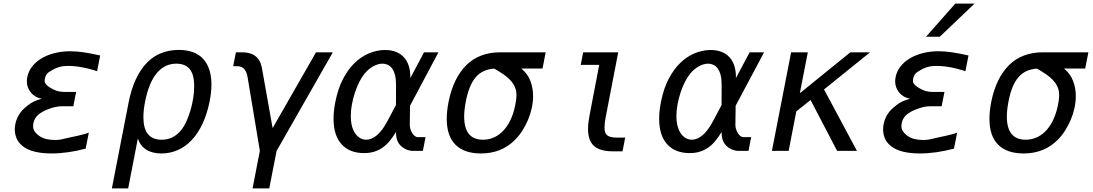

<svg xmlns="http://www.w3.org/2000/svg" viewBox="-20 -837 6061 1065"><path d="M265.6 14.2Q212.4 14.2 171.1 3.9Q129.9 -6.3 103 -28.8Q81.1 -47.4 71.5 -70.8Q62 -94.2 62 -119.1Q62 -136.2 65.9 -153.1Q69.8 -169.9 77.1 -185.5Q84.5 -201.2 94.7 -214.6Q105 -228 117.2 -238.3L134.8 -252.9Q167.5 -279.3 211.9 -289.1Q205.1 -290.5 196.8 -293.2Q188.5 -295.9 182.6 -298.8Q174.8 -302.7 165.3 -310.1Q155.8 -317.4 147.7 -328.4Q139.6 -339.4 134.3 -353.8Q128.9 -368.2 128.9 -386.2Q128.9 -391.1 129.4 -396Q129.9 -400.9 130.9 -406.2Q136.2 -438.5 156.5 -465.6Q176.8 -492.7 208.3 -512Q239.7 -531.2 281 -542Q322.3 -552.7 369.6 -552.7Q403.8 -552.7 443.8 -546.9Q483.9 -541 535.6 -529.3L518.6 -441.9Q495.6 -449.7 472.4 -455.6Q449.2 -461.4 427.7 -465.1Q406.2 -468.8 387.5 -470.2Q368.7 -471.7 355 -471.2L339.8 -470.7Q321.3 -469.7 302.5 -463.4Q283.7 -457 270 -448.7L248.5 -435.1Q240.2 -428.2 235.8 -420.4Q231.4 -412.6 229 -400.9Q227.5 -394 227.5 -388.2Q227.5 -379.9 232.9 -372.1Q238.3 -364.3 253.9 -353.5Q272.5 -340.8 292.5 -334Q312.5 -327.1 340.3 -327.1H402.3L386.7 -247.6H325.2Q298.3 -247.6 268.8 -238.8Q239.3 -230 215.8 -216.8Q192.4 -203.6 180.9 -188.5Q169.4 -173.3 166 -156.7Q165 -153.8 164.3 -147.7Q163.6 -141.6 163.6 -135.7Q163.6 -109.9 191.9 -87.4Q193.8 -86.4 195.3 -85Q196.8 -83.5 198.7 -82.5Q214.4 -71.3 236.6 -65.9Q258.8 -60.5 285.2 -60.5Q294.9 -60.5 301.8 -61.3Q308.6 -62 316.4 -63L378.9 -77.1L386.2 -78.6Q396 -80.6 408.2 -83.3Q420.4 -85.9 432.6 -89.1Q444.8 -92.3 455.3 -95.2Q465.8 -98.1 472.7 -101.1L455.1 -12.7Q406.7 0.5 358.4 7.3Q310.1 14.2 265.6 14.2Z M692.4 -263.7Q707.5 -341.8 733.9 -397.9Q760.3 -454.1 795.9 -490Q831.5 -525.9 875.7 -543Q919.9 -560.1 970.7 -560.1Q1062 -560.1 1107.4 -509.8Q1152.8 -459.5 1152.8 -368.2Q1152.8 -346.2 1150.1 -321.8Q1147.5 -297.4 1142.1 -271Q1127.9 -202.6 1102.8 -149.4Q1077.6 -96.2 1043.2 -59.8Q1008.8 -23.4 966.3 -4.6Q923.8 14.2 875.5 14.2Q824.2 14.2 791.3 -6.8Q758.3 -27.8 744.6 -68.8L690.9 208H600.6ZM876.5 -62Q911.1 -62 938 -76.2Q964.8 -90.3 984.9 -115.2Q1001 -135.3 1014.2 -164.3Q1027.3 -193.4 1036.9 -226.1Q1046.4 -258.8 1051.8 -293Q1057.1 -327.1 1057.1 -357.9Q1057.1 -379.4 1054.4 -397.9Q1051.8 -416.5 1045.9 -430.7Q1034.7 -458 1012.5 -470.9Q990.2 -483.9 958 -483.9Q894 -483.9 849.9 -431.6Q805.7 -379.4 784.7 -272.9Q779.8 -248.5 777.6 -227.1Q775.4 -205.6 775.4 -187Q775.4 -124 800.8 -93Q826.2 -62 876.5 -62Z M1421.4 0 1353.5 -408.2Q1343.3 -469.7 1297.4 -469.7H1273.4L1288.6 -546.9H1322.8Q1417 -546.9 1432.6 -460.9L1492.2 -126.5L1732.9 -546.9H1826.2L1514.2 0L1473.6 208H1380.9Z M1999.5 12.2Q1918.9 12.2 1874.5 -36.9Q1830.1 -85.9 1830.1 -179.2Q1830.1 -221.7 1840.3 -272.9Q1855 -346.2 1883.1 -399.7Q1911.1 -453.1 1947.3 -488Q1983.4 -522.9 2025.1 -540.5Q2066.9 -558.1 2108.9 -559.6H2117.2Q2150.4 -559.6 2176.8 -549.1Q2203.1 -538.6 2220.9 -518.8Q2238.8 -499 2247.8 -470Q2256.8 -440.9 2255.9 -403.8L2332 -546.9H2412.1L2254.4 -250.5L2252.9 -143.6Q2252.9 -131.8 2256.8 -119.9Q2260.7 -107.9 2266.8 -98.1Q2272.9 -88.4 2281 -82.3Q2289.1 -76.2 2296.9 -76.2H2340.3L2325.7 0H2271.5Q2248.5 0 2226.8 -11.2Q2205.1 -22.5 2192.4 -41Q2184.6 -51.8 2180.7 -66.7Q2176.8 -81.5 2176.3 -104.5Q2161.6 -81.1 2145.3 -59.8Q2128.9 -38.6 2107.9 -22.5Q2086.9 -6.3 2060.3 2.9Q2033.7 12.2 1999.5 12.2ZM2011.7 -62Q2041 -62 2070.8 -86.9Q2100.6 -111.8 2129.4 -166L2176.3 -254.4L2176.8 -367.2Q2176.8 -398.9 2170.9 -421.1Q2165 -443.4 2154.8 -457.3Q2144.5 -471.2 2130.9 -477.5Q2117.2 -483.9 2102.1 -483.9Q2076.7 -483.9 2050 -469Q2023.4 -454.1 2002.9 -429.2Q1987.3 -410.6 1973.4 -383.3Q1959.5 -356 1949 -324.2Q1938.5 -292.5 1932.1 -258.5Q1925.8 -224.6 1925.8 -193.4Q1925.8 -171.4 1929.2 -151.1Q1932.6 -130.9 1940.4 -114.3Q1951.7 -89.8 1970.2 -75.9Q1988.8 -62 2011.7 -62Z M2647.9 14.2Q2555.2 14.2 2506.6 -34.2Q2458 -82.5 2458 -177.7Q2458 -220.7 2468.3 -272.9Q2495.1 -404.8 2566.9 -475.8Q2638.7 -546.9 2755.4 -546.9H3006.8L2989.3 -457H2871.6Q2906.7 -428.2 2921.9 -388.4Q2937 -348.6 2937 -303.7Q2937 -270.5 2929.4 -236.6Q2921.9 -202.6 2908.2 -170.7Q2894.5 -138.7 2876 -110.1Q2857.4 -81.5 2835 -59.6Q2760.3 14.2 2647.9 14.2ZM2659.2 -62Q2694.3 -62 2724.6 -76.9Q2754.9 -91.8 2778.3 -119.4Q2801.8 -147 2817.9 -186Q2834 -225.1 2841.3 -272.9Q2842.8 -282.7 2843.8 -291.7Q2844.7 -300.8 2844.7 -309.6Q2844.7 -324.7 2841.3 -338.9Q2837.9 -353 2829.8 -366.9Q2821.8 -380.9 2808.1 -395Q2794.4 -409.2 2773.9 -423.8Q2758.8 -434.6 2745.8 -442.1Q2732.9 -449.7 2721.2 -456.5Q2688.5 -454.1 2663.1 -442.4Q2637.7 -430.7 2618.4 -408Q2599.1 -385.3 2585.7 -351.8Q2572.3 -318.4 2563.5 -272.9Q2554.7 -226.6 2554.7 -190.4Q2554.7 -62 2659.2 -62Z M3379.4 2.4Q3308.6 2.4 3275.1 -27.3Q3241.7 -57.1 3241.7 -121.6Q3241.7 -152.8 3250 -195.8L3303.7 -477.1H3201.2L3214.8 -546.9H3409.2L3340.3 -190.4Q3333 -152.8 3333 -129.4Q3333 -113.3 3336.9 -102.5Q3340.8 -91.8 3349.4 -85.4Q3357.9 -79.1 3371.6 -76.4Q3385.3 -73.7 3404.8 -73.7H3447.8L3433.1 2.4H3379.4Z M3805.7 12.2Q3725.1 12.2 3680.7 -36.9Q3636.2 -85.9 3636.2 -179.2Q3636.2 -221.7 3646.5 -272.9Q3661.1 -346.2 3689.2 -399.7Q3717.3 -453.1 3753.4 -488Q3789.6 -522.9 3831.3 -540.5Q3873 -558.1 3915 -559.6H3923.3Q3956.5 -559.6 3982.9 -549.1Q4009.3 -538.6 4027.1 -518.8Q4044.9 -499 4054 -470Q4063 -440.9 4062 -403.8L4138.2 -546.9H4218.3L4060.5 -250.5L4059.1 -143.6Q4059.1 -131.8 4063 -119.9Q4066.9 -107.9 4073 -98.1Q4079.1 -88.4 4087.2 -82.3Q4095.2 -76.2 4103 -76.2H4146.5L4131.8 0H4077.6Q4054.7 0 4033 -11.2Q4011.2 -22.5 3998.5 -41Q3990.7 -51.8 3986.8 -66.7Q3982.9 -81.5 3982.4 -104.5Q3967.8 -81.1 3951.4 -59.8Q3935.1 -38.6 3914.1 -22.5Q3893.1 -6.3 3866.5 2.9Q3839.8 12.2 3805.7 12.2ZM3817.9 -62Q3847.2 -62 3877 -86.9Q3906.7 -111.8 3935.5 -166L3982.4 -254.4L3982.9 -367.2Q3982.9 -398.9 3977.1 -421.1Q3971.2 -443.4 3960.9 -457.3Q3950.7 -471.2 3937 -477.5Q3923.3 -483.9 3908.2 -483.9Q3882.8 -483.9 3856.2 -469Q3829.6 -454.1 3809.1 -429.2Q3793.5 -410.6 3779.5 -383.3Q3765.6 -356 3755.1 -324.2Q3744.6 -292.5 3738.3 -258.5Q3731.9 -224.6 3731.9 -193.4Q3731.9 -171.4 3735.4 -151.1Q3738.8 -130.9 3746.6 -114.3Q3757.8 -89.8 3776.4 -75.9Q3794.9 -62 3817.9 -62Z M4368.2 -546.9H4460.9L4416.5 -319.8L4696.8 -546.9H4806.2L4550.8 -340.8L4733.4 0H4623.5L4476.1 -282.2L4397 -219.2L4354.5 0H4261.7Z M5278.8 -816.9H5385.7L5192.9 -633.3H5116.7ZM5082 14.2Q5028.8 14.2 4987.5 3.9Q4946.3 -6.3 4919.4 -28.8Q4897.5 -47.4 4887.9 -70.8Q4878.4 -94.2 4878.4 -119.1Q4878.4 -136.2 4882.3 -153.1Q4886.2 -169.9 4893.6 -185.5Q4900.9 -201.2 4911.1 -214.6Q4921.4 -228 4933.6 -238.3L4951.2 -252.9Q4983.9 -279.3 5028.3 -289.1Q5021.5 -290.5 5013.2 -293.2Q5004.9 -295.9 4999 -298.8Q4991.2 -302.7 4981.7 -310.1Q4972.2 -317.4 4964.1 -328.4Q4956.1 -339.4 4950.7 -353.8Q4945.3 -368.2 4945.3 -386.2Q4945.3 -391.1 4945.8 -396Q4946.3 -400.9 4947.3 -406.2Q4952.6 -438.5 4972.9 -465.6Q4993.2 -492.7 5024.7 -512Q5056.2 -531.2 5097.4 -542Q5138.7 -552.7 5186 -552.7Q5220.2 -552.7 5260.3 -546.9Q5300.3 -541 5352.1 -529.3L5335 -441.9Q5312 -449.7 5288.8 -455.6Q5265.6 -461.4 5244.1 -465.1Q5222.7 -468.8 5203.9 -470.2Q5185.1 -471.7 5171.4 -471.2L5156.2 -470.7Q5137.7 -469.7 5118.9 -463.4Q5100.1 -457 5086.4 -448.7L5064.9 -435.1Q5056.6 -428.2 5052.2 -420.4Q5047.9 -412.6 5045.4 -400.9Q5043.9 -394 5043.9 -388.2Q5043.9 -379.9 5049.3 -372.1Q5054.7 -364.3 5070.3 -353.5Q5088.9 -340.8 5108.9 -334Q5128.9 -327.1 5156.7 -327.1H5218.8L5203.1 -247.6H5141.6Q5114.7 -247.6 5085.2 -238.8Q5055.7 -230 5032.2 -216.8Q5008.8 -203.6 4997.3 -188.5Q4985.8 -173.3 4982.4 -156.7Q4981.4 -153.8 4980.7 -147.7Q4980 -141.6 4980 -135.7Q4980 -109.9 5008.3 -87.4Q5010.3 -86.4 5011.7 -85Q5013.2 -83.5 5015.1 -82.5Q5030.8 -71.3 5053 -65.9Q5075.2 -60.5 5101.6 -60.5Q5111.3 -60.5 5118.2 -61.3Q5125 -62 5132.8 -63L5195.3 -77.1L5202.6 -78.6Q5212.4 -80.6 5224.6 -83.3Q5236.8 -85.9 5249 -89.1Q5261.2 -92.3 5271.7 -95.2Q5282.2 -98.1 5289.1 -101.1L5271.5 -12.7Q5223.1 0.5 5174.8 7.3Q5126.5 14.2 5082 14.2Z M5658.2 14.2Q5565.4 14.2 5516.8 -34.2Q5468.3 -82.5 5468.3 -177.7Q5468.3 -220.7 5478.5 -272.9Q5505.4 -404.8 5577.1 -475.8Q5648.9 -546.9 5765.6 -546.9H6017.1L5999.5 -457H5881.8Q5917 -428.2 5932.1 -388.4Q5947.3 -348.6 5947.3 -303.7Q5947.3 -270.5 5939.7 -236.6Q5932.1 -202.6 5918.5 -170.7Q5904.8 -138.7 5886.2 -110.1Q5867.7 -81.5 5845.2 -59.6Q5770.5 14.2 5658.2 14.2ZM5669.4 -62Q5704.6 -62 5734.9 -76.9Q5765.1 -91.8 5788.6 -119.4Q5812 -147 5828.1 -186Q5844.2 -225.1 5851.6 -272.9Q5853 -282.7 5854 -291.7Q5855 -300.8 5855 -309.6Q5855 -324.7 5851.6 -338.9Q5848.1 -353 5840.1 -366.9Q5832 -380.9 5818.4 -395Q5804.7 -409.2 5784.2 -423.8Q5769 -434.6 5756.1 -442.1Q5743.2 -449.7 5731.4 -456.5Q5698.7 -454.1 5673.3 -442.4Q5647.9 -430.7 5628.7 -408Q5609.4 -385.3 5595.9 -351.8Q5582.5 -318.4 5573.7 -272.9Q5564.9 -226.6 5564.9 -190.4Q5564.9 -62 5669.4 -62Z"/></svg>

Font: Hack
Style: Italic
Weight: 400
Italic angle: -11°
Monospace: yes
Designer: Christopher Simpkins
Foundry: Christopher Simpkins
Version: Version 2.019; ttfautohint (v1.4.1) -l 4 -r 80 -G 350 -x 0 -